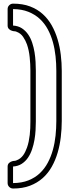

<svg xmlns="http://www.w3.org/2000/svg" viewBox="-20 -845 413 1070"><path d="M22.5 83Q22.5 70.3 31 62.7Q39.6 55.2 50.8 52.7Q56.2 51.8 58.3 51.5Q60.5 51.3 62 51.3Q63.5 51.3 65.4 50.8Q67.4 50.3 72.8 48.3Q84.5 43.9 93.5 36.6Q102.5 29.3 109.4 19.8Q116.2 10.3 121.3 -0.7Q126.5 -11.7 130.4 -22.5Q136.2 -38.6 139.9 -56.6Q143.6 -74.7 145.8 -93.5Q147.9 -112.3 148.7 -131.1Q149.4 -149.9 149.4 -167V-452.1Q149.4 -486.8 145.5 -525.6Q141.6 -564.5 130.4 -597.2Q122.6 -619.1 109.1 -639.2Q95.7 -659.2 72.3 -668Q67.4 -669.9 65.2 -670.4Q63 -670.9 61.5 -670.9Q60.1 -670.9 57.9 -670.9Q55.7 -670.9 50.3 -672.4Q39.1 -674.8 30.8 -682.4Q22.5 -689.9 22.5 -702.6V-794.4Q22.5 -807.1 31.5 -815.9Q40.5 -824.7 53.2 -824.7Q106.4 -824.7 147.2 -809.3Q188 -793.9 218 -766.8Q248 -739.7 268.3 -703.6Q288.6 -667.5 301 -625.7Q313.5 -584 318.8 -539.1Q324.2 -494.1 324.2 -450.2V-170.4Q324.2 -126.5 318.8 -81.3Q313.5 -36.1 301.3 5.6Q289.1 47.4 268.8 83.7Q248.5 120.1 218.3 147.2Q188 174.3 147.2 189.9Q106.4 205.6 53.2 205.6Q40.5 205.6 31.5 196.8Q22.5 188 22.5 175.3ZM52.7 175.3Q101.6 174.8 138.4 160.2Q175.3 145.5 201.9 120.4Q228.5 95.2 246.3 61.8Q264.2 28.3 274.7 -9.8Q285.2 -47.9 289.6 -89.1Q293.9 -130.4 293.9 -170.4V-450.2Q293.9 -490.2 289.6 -531.2Q285.2 -572.3 274.7 -610.4Q264.2 -648.4 246.3 -681.6Q228.5 -714.8 201.7 -739.7Q174.8 -764.6 137.9 -779.3Q101.1 -793.9 52.7 -794.4V-702.6Q81.5 -700.7 102.1 -687.3Q122.6 -673.8 136.7 -653.3Q150.9 -632.8 159.4 -606.9Q168 -581.1 172.4 -554Q176.8 -526.9 178.2 -500.5Q179.7 -474.1 179.7 -452.1V-167Q179.7 -145.5 178.2 -119.1Q176.8 -92.8 172.1 -65.7Q167.5 -38.6 158.7 -12.7Q149.9 13.2 136 33.7Q122.1 54.2 101.6 67.6Q81.1 81.1 52.7 83Z"/></svg>

Font: Akaash Gobhi Outlined
Style: Regular
Weight: 400
Designer: Kulbir Singh Thind, MD
Foundry: Punjab Online
Version: Version 1.200